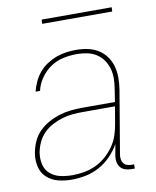

<svg xmlns="http://www.w3.org/2000/svg" viewBox="-79 -740 658 810"><g transform="rotate(-10 250.0 -335.5)"><path d="M163 8Q133 8 105.5 1Q78 -6 57.5 -24.5Q37 -43 30.5 -71.5Q24 -100 29 -129Q33 -153 43.5 -177Q54 -201 72.5 -219.5Q91 -238 114 -250.5Q137 -263 161.5 -270.5Q186 -278 210.5 -280.5Q235 -283 259 -283H399L407 -334Q411 -357 411.5 -379.5Q412 -402 406.5 -422.5Q401 -443 389 -460.5Q377 -478 359.5 -489.5Q342 -501 320 -505.5Q298 -510 275 -510Q247 -510 218 -504Q189 -498 163.5 -481Q138 -464 120 -438Q102 -412 96 -384H77Q82 -405 91.5 -425.5Q101 -446 115.5 -463.5Q130 -481 150 -494Q170 -507 190.5 -514.5Q211 -522 232.5 -525Q254 -528 275 -528Q301 -528 325 -523Q349 -518 369.5 -505.5Q390 -493 404 -473.5Q418 -454 424.5 -431Q431 -408 431 -382.5Q431 -357 427 -331L381 -58Q380 -49 381.5 -39.5Q383 -30 388.5 -23Q394 -16 403 -13Q412 -10 421 -10H433V8H418Q405 8 392.5 4Q380 0 372 -9.5Q364 -19 361.5 -32Q359 -45 361 -58L370 -108Q355 -81 332 -57.5Q309 -34 281 -19Q253 -4 223 2Q193 8 163 8ZM169 -10Q194 -10 219.5 -14.5Q245 -19 269 -30Q293 -41 313 -58.5Q333 -76 348.5 -98Q364 -120 372 -144.5Q380 -169 384 -194L396 -265H259Q237 -265 214.5 -263Q192 -261 170 -254.5Q148 -248 127 -237Q106 -226 89.5 -209.5Q73 -193 63 -171.5Q53 -150 49 -128Q45 -102 50.5 -77.5Q56 -53 74.5 -37Q93 -21 118 -15.5Q143 -10 169 -10ZM154 -661 155 -679H455L454 -661Z"/></g></svg>

Font: Iosevka SS18 Thin
Style: Italic
Weight: 100
Italic angle: -9°
Monospace: yes
Designer: Belleve Invis
Foundry: Belleve Invis
Version: Version 25.1.1; ttfautohint (v1.8.4)